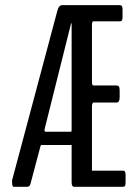

<svg xmlns="http://www.w3.org/2000/svg" viewBox="-20 -722 534 742"><path d="M158.2 -212.9H254.9Q256.8 -212.9 256.8 -222.7V-627.4Q256.8 -627.4 256.3 -633.8Q255.9 -633.8 253.9 -628.4L152.8 -224.6Q151.9 -220.7 151.9 -218.8Q151.9 -212.9 158.2 -212.9ZM33.7 0Q26.9 0 26.9 -14.6Q26.9 -15.6 26.6 -18.1Q26.4 -20.5 26.4 -22Q26.4 -25.4 27.8 -29.3L200.7 -676.8Q206.5 -702.1 220.2 -702.1H441.9Q445.8 -702.1 448 -701.4Q450.2 -700.7 451.9 -696.5Q453.6 -692.4 453.6 -684.6V-657.2Q453.6 -648.9 451.9 -645Q450.2 -641.1 448.2 -640.4Q446.3 -639.6 441.9 -639.6H340.8Q335.4 -639.6 335.4 -624.5V-402.3Q335.4 -398.9 336.9 -395.3Q338.4 -391.6 339.4 -391.6H430.2Q436.5 -391.6 439.5 -387.7Q442.4 -383.8 442.4 -372.6V-345.7Q442.4 -325.7 430.2 -325.7H339.8Q338.9 -325.7 337.2 -321Q335.4 -316.4 335.4 -313V-62.5H453.6Q458 -62.5 460 -61.8Q461.9 -61 463.6 -57.1Q465.3 -53.2 465.3 -44.9V-17.6Q465.3 -6.3 462.6 -3.2Q460 0 453.6 0H269Q264.6 0 262.5 -1Q260.3 -2 258.5 -6.1Q256.8 -10.3 256.8 -19V-161.6H139.6Q137.2 -161.6 135.3 -152.8L100.6 -22Q98.1 -8.8 94.2 -4.4Q90.3 0 84 0Z"/></svg>

Font: BenchNine
Style: Regular
Weight: 400
Designer: Vernon Adams
Foundry: Vernon Adams
Version: Version 1 ; ttfautohint (v0.92.18-e454-dirty) -l 8 -r 50 -G 